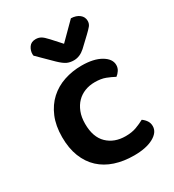

<svg xmlns="http://www.w3.org/2000/svg" viewBox="-176 -811 836 925"><g transform="rotate(-30 242.0 -348.5)"><path d="M308 -387Q278 -387 252.5 -377Q227 -367 208.5 -348Q190 -329 179 -301Q168 -273 168 -236Q168 -162 207 -124.5Q246 -87 308 -87Q343 -87 368.5 -96.5Q394 -106 414 -117Q428 -107 436.5 -94Q445 -81 445 -64Q445 -30 405 -8Q365 14 297 14Q240 14 192.5 -1.5Q145 -17 111 -48.5Q77 -80 58.5 -127Q40 -174 40 -236Q40 -299 60 -346.5Q80 -394 114.5 -425.5Q149 -457 195 -472.5Q241 -488 293 -488Q360 -488 400 -464.5Q440 -441 440 -407Q440 -391 431.5 -378Q423 -365 412 -357Q392 -368 367.5 -377.5Q343 -387 308 -387ZM273 -621 363 -711Q392 -710 409.5 -696Q427 -682 427 -660Q427 -644 417.5 -632.5Q408 -621 390 -604L337 -554Q308 -528 275 -528Q254 -528 237.5 -535.5Q221 -543 196 -567L117 -645Q116 -649 116 -654Q116 -674 128 -691.5Q140 -709 165 -709Q181 -709 193.5 -702Q206 -695 226 -673Z"/></g></svg>

Font: Baloo Da 2 SemiBold
Style: Regular
Weight: 600
Designer: Noopur Datye, Sulekha Rajkumar and Ek Type
Foundry: Ek Type
Version: Version 1.640;hotconv 1.0.111;makeotfexe 2.5.65597; ttfautoh